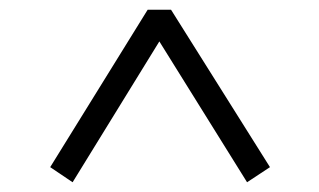

<svg xmlns="http://www.w3.org/2000/svg" viewBox="-20 -592 655 394"><path d="M534 -249 331 -572H283L83 -249L129 -218L307 -507L487 -218Z"/></svg>

Font: Noto Serif CJK JP Black
Style: Regular
Weight: 900
Designer: Ryoko NISHIZUKA 西塚涼子 (kana & ideographs); Frank Grießhammer (Latin, Greek & Cyrillic); Wenlong ZHANG 张文龙 (bopomofo); San
Foundry: Adobe Systems Incorporated
Version: Version 1.001;PS 1.001;hotconv 16.6.54;makeotf.lib2.5.65590